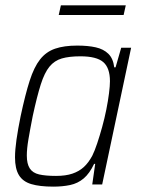

<svg xmlns="http://www.w3.org/2000/svg" viewBox="-20 -688 524 716"><path d="M179 8Q128 8 96.5 -1.5Q65 -11 50.5 -35Q36 -59 36 -101Q36 -129 41.5 -167.5Q47 -206 57 -255Q74 -335 90.5 -386.5Q107 -438 129.5 -466.5Q152 -495 185.5 -506.5Q219 -518 268 -518Q308 -518 337 -511.5Q366 -505 384 -487.5Q402 -470 406 -437H411L432 -510H469L361 0H324L335 -77H331Q314 -41 292 -22.5Q270 -4 241.5 2Q213 8 179 8ZM189 -32Q225 -32 250 -40.5Q275 -49 292.5 -65Q310 -81 324 -107Q333 -125 342.5 -153.5Q352 -182 361 -214.5Q370 -247 376.5 -279.5Q383 -312 386.5 -340Q390 -368 390 -385Q390 -435 365 -456.5Q340 -478 280 -478Q238 -478 210.5 -470Q183 -462 164.5 -439.5Q146 -417 132 -373Q118 -329 102 -255Q92 -204 86 -168.5Q80 -133 80 -108Q80 -77 91 -60Q102 -43 126 -37.5Q150 -32 189 -32ZM199 -632 207 -668H449L441 -632Z"/></svg>

Font: Saira SemiCondensed ExtraLight
Style: Italic
Weight: 250
Width: 4
Italic angle: -12°
Designer: Hector Gatti with collaboration of the Omnibus-Type team
Foundry: Omnibus-Type
Version: Version 1.101